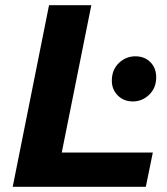

<svg xmlns="http://www.w3.org/2000/svg" viewBox="-20 -720 644 740"><path d="M29 0 169 -700H332L218 -132H569L542 0ZM492 -329Q457 -329 434 -352Q411 -375 411 -409Q411 -451 438 -477Q465 -503 502 -503Q537 -503 559.5 -480.5Q582 -458 582 -422Q582 -381 555 -355Q528 -329 492 -329Z"/></svg>

Font: MOST Montserrat
Style: Bold Italic
Weight: 700
Italic angle: -11.3°
Designer: Julieta Ulanovsky
Foundry: Julieta Ulanovsky
Version: Version 8.000;March 11, 2024;FontCreator 15.0.0.2926 64-bit